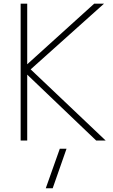

<svg xmlns="http://www.w3.org/2000/svg" viewBox="-20 -752 608 1030"><path d="M225.6 257.8 300.8 45.9H336.9L262.7 257.8ZM126 -407.2 485.4 -732.4H538.1L144.5 -379.9L546.9 2H496.1L126 -351.6V2H90.8V-732.4H126Z"/></svg>

Font: Gen Shin Gothic ExtraLight
Style: Regular
Weight: 100
Designer: [Source Han Sans]
Ryoko NISHIZUKA  (kana & ideographs); Paul D. Hunt (Latin, Greek & Cyrillic); Wenlong ZHANG  (bopomofo
Version: Version 1.002.20150607